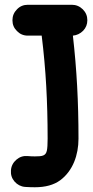

<svg xmlns="http://www.w3.org/2000/svg" viewBox="-20 -728 392 805"><path d="M32.2 -643.1C32.2 -625 38.6 -609.9 51.3 -597.7C63.5 -585 78.6 -578.6 96.7 -578.6H154.8C163.6 -507.3 169.9 -437 173.8 -367.7C177.7 -298.3 179.7 -224.6 179.7 -146.5C179.7 -123 178.7 -106 176.3 -95.7C171.4 -74.7 157.7 -72.3 126 -72.3C115.7 -72.3 105.5 -72.8 95.7 -73.7C78.1 -75.2 62.5 -70.3 48.8 -58.6C35.2 -46.9 27.3 -32.2 25.9 -14.2C24.4 3.9 29.3 19.5 41 33.2C52.7 46.4 67.4 54.2 85 55.7C99.1 56.6 112.8 57.1 126 57.1C170.4 57.1 205.6 47.4 232.4 27.8C285.6 -11.7 309.1 -78.1 309.1 -146.5C309.1 -301.3 301.8 -436.5 285.6 -578.6C302.2 -580.1 316.4 -586.9 328.6 -599.1C340.3 -611.3 346.2 -626 346.2 -643.1C346.2 -661.1 339.8 -676.3 327.1 -689C314 -701.7 298.8 -708 280.8 -708H96.7C78.6 -708 63.5 -701.7 51.3 -689C38.6 -676.3 32.2 -661.1 32.2 -643.1Z"/></svg>

Font: Mikhak
Style: Bold
Weight: 700
Designer: Amin Abedi
Version: Version 3.2